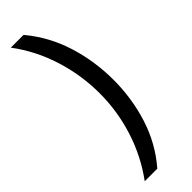

<svg xmlns="http://www.w3.org/2000/svg" viewBox="-293 -721 885 885"><g transform="rotate(-45 150.0 -278.0)"><path d="M260 -274Q260 -153 224.5 -41.5Q189 70 113 158H31Q100 64 135.5 -47.5Q171 -159 171 -275Q171 -394 135.5 -507Q100 -620 30 -714H113Q189 -623 224.5 -509.5Q260 -396 260 -274Z"/></g></svg>

Font: Noto Sans Batak
Style: Regular
Weight: 400
Designer: Monotype Design Team
Foundry: Monotype Imaging Inc.
Version: Version 2.002; ttfautohint (v1.8.4.7-5d5b)